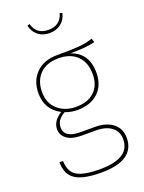

<svg xmlns="http://www.w3.org/2000/svg" viewBox="-173 -832 834 1110"><g transform="rotate(-20 244.0 -277.5)"><path d="M244 -509Q169 -509 128.5 -467.5Q88 -426 88 -358Q88 -288 133 -249Q178 -210 245 -210Q317 -210 358 -248.5Q399 -287 399 -356Q399 -428 357.5 -468.5Q316 -509 244 -509ZM463 -550 471 -526Q417 -512 318 -512Q422 -478 422 -356Q422 -279 374.5 -234.5Q327 -190 245 -190Q208 -190 171 -204Q119 -175 119 -129Q119 -64 218 -64H305Q377 -64 417.5 -31Q458 2 458 57Q458 197 251 197Q142 197 93 165Q44 133 44 58H66Q67 124 109 150Q151 176 251 176Q436 176 436 58Q436 11 401 -16Q366 -43 304 -43H216Q158 -43 127 -66Q96 -89 96 -126Q96 -176 153 -212Q66 -257 66 -358Q66 -435 114 -482Q162 -529 243 -529H265Q327 -529 367 -532Q407 -535 422.5 -538.5Q438 -542 463 -550ZM140 -748 155 -752Q173 -683 247 -683Q321 -683 340 -752L355 -748Q347 -709 318 -686Q289 -663 247 -663Q205 -663 176.5 -686Q148 -709 140 -748Z"/></g></svg>

Font: FiraSans
Style: Regular
Weight: 150
Designer: Carrois Corporate & Edenspiekermann AG
Foundry: Carrois Corporate GbR & Edenspiekermann AG
Version: Version 3.106;PS 003.106;hotconv 1.0.70;makeotf.lib2.5.58329